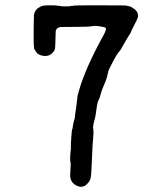

<svg xmlns="http://www.w3.org/2000/svg" viewBox="-20 -587 587 722"><path d="M134 -563Q141 -567 166.5 -567Q192 -567 194 -566Q196 -565 202 -565Q208 -565 208.5 -564Q209 -563 226 -563Q243 -563 245.5 -564Q248 -565 253 -565Q258 -565 258 -566Q258 -567 355 -567Q452 -567 452.5 -566.5Q453 -566 458.5 -565Q464 -564 465.5 -563.5Q467 -563 469 -562.5Q471 -562 472.5 -561Q474 -560 475 -560L484 -554Q485 -554 490.5 -548.5Q496 -543 498 -535.5Q500 -528 498.5 -522Q497 -516 486 -495Q475 -474 473.5 -469.5Q472 -465 469 -460Q466 -455 465 -453.5Q464 -452 459.5 -445Q455 -438 452.5 -433Q450 -428 445 -420Q440 -412 436.5 -405Q433 -398 429 -394Q425 -390 418 -379Q411 -368 404.5 -355Q398 -342 396 -338Q387 -322 385.5 -311Q384 -300 378 -284Q363 -250 358.5 -232.5Q354 -215 351 -211Q346 -202 343 -178Q340 -154 339 -151Q338 -148 338 -146.5Q338 -145 338 -146L333 -127Q329 -112 330.5 -102.5Q332 -93 331.5 -84.5Q331 -76 330 -64.5Q329 -53 328 -38Q327 -23 326.5 -6.5Q326 10 325.5 17Q325 24 324 47.5Q323 71 321 81.5Q319 92 311.5 100.5Q304 109 299 112Q284 119 269 111.5Q254 104 248.5 93Q243 82 244 68Q247 27 245 22.5Q243 18 244 1.5Q245 -15 245.5 -20Q246 -25 246.5 -27Q247 -29 246.5 -34Q246 -39 246.5 -45.5Q247 -52 248.5 -75.5Q250 -99 251.5 -100.5Q253 -102 253.5 -108.5Q254 -115 254.5 -116Q255 -117 255.5 -121Q256 -125 256.5 -126Q257 -127 257.5 -129.5Q258 -132 259.5 -137Q261 -142 261.5 -145.5Q262 -149 262.5 -155Q263 -161 263.5 -163Q264 -165 264.5 -170Q265 -175 266.5 -183.5Q268 -192 268 -194.5Q268 -197 268.5 -200Q269 -203 269 -204.5Q269 -206 270 -211.5Q271 -217 270.5 -219Q270 -221 276 -243Q300 -329 369 -454Q383 -479 376 -483Q374 -485 355 -488Q336 -491 326 -488.5Q316 -486 269 -486Q222 -486 211 -485.5Q200 -485 195 -480Q190 -475 189.5 -469.5Q189 -464 188.5 -438.5Q188 -413 187 -405.5Q186 -398 179 -390Q164 -372 138 -378Q132 -379 128 -381.5Q124 -384 122.5 -384Q121 -384 116 -392Q111 -400 110 -401Q106 -402 106.5 -464.5Q107 -527 108 -533Q112 -553 134 -563Z"/></svg>

Font: Jackwrite
Style: Regular
Weight: 400
Version: Version 1.0d1e1